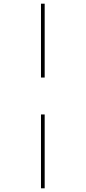

<svg xmlns="http://www.w3.org/2000/svg" viewBox="-20 -780 467 1040"><path d="M202 -360H222V-760H202ZM202 240H222V-160H202Z"/></svg>

Font: Noto Serif Display ExtraCondensed ExtraLight
Style: Italic
Weight: 200
Width: 2
Italic angle: -12°
Designer: Monotype Design Team
Foundry: Monotype Imaging Inc.
Version: Version 2.009